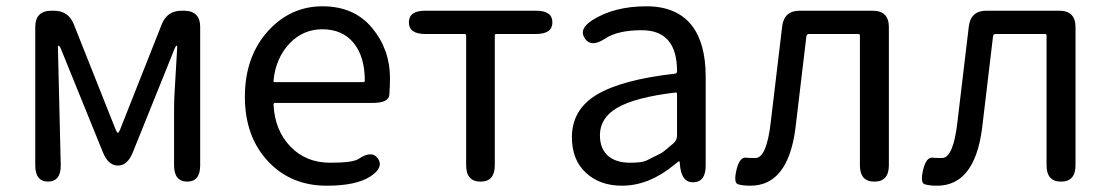

<svg xmlns="http://www.w3.org/2000/svg" viewBox="-20 -577 3529 610"><path d="M133 0Q92 0 92 -52V-491Q92 -543 144 -543H151Q197 -543 214 -501L348 -164Q352 -155 354.5 -155Q357 -155 361 -164L494 -500Q511 -543 557 -543H564Q616 -543 616 -491V-52Q616 0 575 0Q533 0 533 -52V-218Q533 -245 534 -272L543 -427Q543 -432 541 -432Q539 -432 535 -423L402 -93Q385 -51 355 -51Q324 -51 307 -93L173 -423Q169 -432 166.5 -432Q164 -432 164 -427L173 -53Q174 -1 133 0Z M1018 13Q906 13 834 -62Q758 -141 758 -269.5Q758 -398 833 -480Q904 -557 1004.5 -557Q1105 -557 1162 -488.5Q1219 -420 1219 -329Q1219 -302 1217 -276Q1215 -250 1164 -250H854Q849 -250 849 -245Q853 -163 902.5 -111.5Q952 -60 1029 -60Q1101 -60 1119 -72Q1162 -101 1181 -73Q1200 -44 1156 -16Q1111 13 1018 13ZM849 -321Q848 -316 853 -316H1134Q1139 -316 1139 -321Q1139 -397 1103.5 -440.5Q1068 -484 1004 -484Q944 -484 901 -440Q856 -393 849 -321Z M1507 0Q1461 0 1461 -52V-464Q1461 -469 1456 -469H1331Q1279 -469 1279 -506Q1279 -543 1331 -543H1683Q1735 -543 1735 -506Q1735 -469 1683 -469H1557Q1552 -469 1552 -464V-52Q1552 0 1507 0Z M1956 13Q1886 13 1841.5 -28Q1797 -69 1797 -141Q1797 -229 1876.5 -276.5Q1956 -324 2125 -343Q2131 -344 2131 -351Q2131 -481 2019 -481Q1942 -481 1902 -454Q1858 -425 1838 -455Q1818 -485 1862 -513Q1931 -557 2034 -557Q2130 -557 2178 -496Q2222 -439 2222 -334V-51Q2222 0 2185 2Q2148 5 2141 -46L2140 -58Q2139 -65 2137.5 -65Q2136 -65 2123 -54Q2042 13 1956 13ZM1982 -60Q2020 -60 2034 -67Q2057 -78 2080 -90Q2089 -95 2120 -122Q2131 -132 2131 -147V-279Q2131 -284 2126 -283Q1998 -268 1940 -234Q1886 -202 1886 -147Q1886 -103 1914 -80Q1939 -60 1982 -60Z M2364 13Q2340 13 2325 8.5Q2310 4 2320 -38Q2330 -79 2351 -76Q2356 -75 2380 -75Q2416 -75 2429 -191L2465 -493Q2471 -543 2521 -543H2752Q2804 -543 2804 -491V-52Q2804 0 2758 0Q2712 0 2712 -52V-464Q2712 -469 2707 -469H2550Q2543 -469 2542 -462L2507 -168Q2483 13 2364 13Z M2957 13Q2933 13 2918 8.5Q2903 4 2913 -38Q2923 -79 2944 -76Q2949 -75 2973 -75Q3009 -75 3022 -191L3058 -493Q3064 -543 3114 -543H3345Q3397 -543 3397 -491V-52Q3397 0 3351 0Q3305 0 3305 -52V-464Q3305 -469 3300 -469H3143Q3136 -469 3135 -462L3100 -168Q3076 13 2957 13Z"/></svg>

Font: Resource Han Rounded HK
Style: Regular
Weight: 400
Designer: Cyano Hao (round all glyphs); Ryoko NISHIZUKA  (kana, bopomofo & ideographs); Paul D. Hunt (Latin, Greek & Cyrillic); Sa
Foundry: Cyano Hao
Version: 0.990